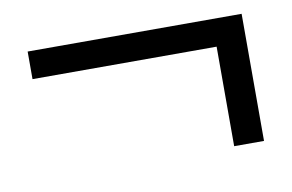

<svg xmlns="http://www.w3.org/2000/svg" viewBox="-43 -467 636 418"><g transform="rotate(-10 274.5 -257.5)"><path d="M445 -117H511V-398H38V-337H445Z"/></g></svg>

Font: Genne Gothic Normal
Style: Regular
Weight: 350
Designer: Ryoko NISHIZUKA (kana & ideographs); Paul D. Hunt (Latin, Greek & Cyrillic); Wenlong ZHANG (bopomofo); Sandoll Communica
Foundry: Adobe Systems Incorporated
Version: Version 1.004;PS 1.004;hotconv 16.6.51;makeotf.lib2.5.65220